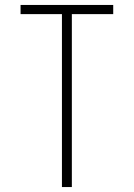

<svg xmlns="http://www.w3.org/2000/svg" viewBox="-20 -755 540 775"><path d="M230 0V-698H63V-735H437V-698H270V0Z"/></svg>

Font: Iosevka Curly Extralight
Style: Regular
Weight: 200
Monospace: yes
Designer: Belleve Invis
Foundry: Belleve Invis
Version: Version 22.1.2; ttfautohint (v1.8.4)